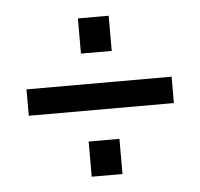

<svg xmlns="http://www.w3.org/2000/svg" viewBox="-37 -529 453 435"><g transform="rotate(-5 190.0 -311.0)"><path d="M155 -211H225V-131H155ZM155 -491H225V-411H155ZM25 -281V-341H355V-281Z"/></g></svg>

Font: Teko Light
Style: Regular
Weight: 300
Designer: Manushi Parikh, Jonny Pinhorn
Foundry: Indian Type Foundry
Version: Version 1.105;PS 1.0;hotconv 1.0.78;makeotf.lib2.5.61930; tt